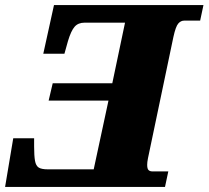

<svg xmlns="http://www.w3.org/2000/svg" viewBox="-41 -734 819 754"><path d="M-21 0 11 -191H93V-159Q93 -122 96.5 -102.5Q100 -83 111 -76Q122 -69 147 -69H327L385 -339H150L166 -407H400L450 -645H291Q266 -645 252 -629Q238 -613 226 -573L212 -523H129L171 -714H758L745 -653H682Q669 -653 659 -641.5Q649 -630 640 -589L540 -112Q537 -97 537 -87Q537 -71 542.5 -66Q548 -61 556 -61H620L607 0Z"/></svg>

Font: Noto Serif Black
Style: Italic
Weight: 900
Italic angle: -12°
Designer: Monotype Design Team
Foundry: Monotype Imaging Inc.
Version: Version 2.013